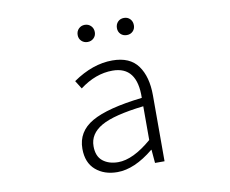

<svg xmlns="http://www.w3.org/2000/svg" viewBox="-82 -852 1163 969"><g transform="rotate(-10 500.0 -367.5)"><path d="M444.3 12.7Q377 12.7 333.5 -24.9Q290 -62.5 290 -133.8Q290 -221.7 370.6 -268.1Q451.2 -314.5 629.9 -335Q633.8 -496.1 507.8 -496.1Q420.9 -496.1 339.8 -434.6L313.5 -476.6Q415 -546.9 515.6 -546.9Q605.5 -546.9 646.5 -490.2Q687.5 -433.6 687.5 -337.9V0H638.7L632.8 -68.4H630.9Q532.2 12.7 444.3 12.7ZM457 -36.1Q533.2 -36.1 629.9 -119.1V-292Q476.6 -274.4 412.1 -237.3Q347.7 -200.2 347.7 -136.7Q347.7 -85 378.4 -60.5Q409.2 -36.1 457 -36.1ZM366.2 -703.1Q366.2 -722.7 378.9 -735.4Q391.6 -748 410.2 -748Q428.7 -748 441.4 -735.4Q454.1 -722.7 454.1 -703.1Q454.1 -684.6 441.4 -672.4Q428.7 -660.2 410.2 -660.2Q391.6 -660.2 378.9 -672.4Q366.2 -684.6 366.2 -703.1ZM611.3 -660.2Q591.8 -660.2 579.6 -672.4Q567.4 -684.6 567.4 -703.1Q567.4 -722.7 579.6 -735.4Q591.8 -748 611.3 -748Q629.9 -748 642.1 -735.4Q654.3 -722.7 654.3 -703.1Q654.3 -684.6 642.1 -672.4Q629.9 -660.2 611.3 -660.2Z"/></g></svg>

Font: GenEi Gothic M Light
Style: Regular
Weight: 300
Designer: o_tamon (Modified); [Source Han Sans]
Ryoko NISHIZUKA  (kana & ideographs); Paul D. Hunt (Latin, Greek & Cyrillic); Wenl
Version: Version 1.1a;Original Version 1.004